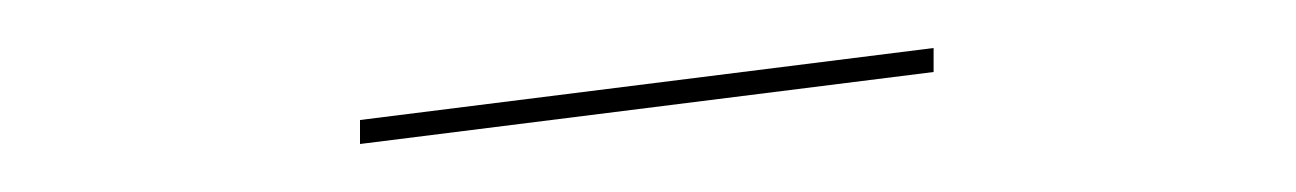

<svg xmlns="http://www.w3.org/2000/svg" viewBox="-20 -897 540 80"><path d="M130 -847 369 -877V-867L130 -837Z"/></svg>

Font: Bungee Hairline
Style: Regular
Weight: 400
Designer: David Jonathan Ross
Foundry: David Jonathan Ross
Version: Version 1.001;PS 1.0;hotconv 1.0.72;makeotf.lib2.5.5900